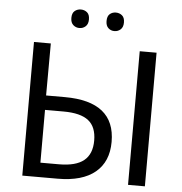

<svg xmlns="http://www.w3.org/2000/svg" viewBox="-60 -965 968 1022"><g transform="rotate(5 424.5 -454.0)"><path d="M97 0V-714H187L186 -436H286Q555 -436 555 -220Q555 -114 486 -57Q417 0 286 0ZM662 0V-714H752V0ZM187 -77H286Q376 -77 419 -112Q462 -147 462 -219Q462 -292 419.5 -325.5Q377 -359 286 -359H187ZM284 -859Q284 -885 298 -896.5Q312 -908 331 -908Q350 -908 364 -896.5Q378 -885 378 -859Q378 -834 364 -821.5Q350 -809 331 -809Q312 -809 298 -821.5Q284 -834 284 -859ZM472 -859Q472 -885 485.5 -896.5Q499 -908 518 -908Q537 -908 551 -896.5Q565 -885 565 -859Q565 -834 551 -821.5Q537 -809 518 -809Q499 -809 485.5 -821.5Q472 -834 472 -859Z"/></g></svg>

Font: Noto Sans Living
Style: Regular
Weight: 400
Designer: Monotype Design Team
Foundry: Monotype Imaging Inc.
Version: Version 2.013; ttfautohint (v1.8.4.7-5d5b)